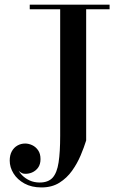

<svg xmlns="http://www.w3.org/2000/svg" viewBox="-20 -770 516 820"><path d="M448 -750V-730.5H348V-170Q339 -141 324.5 -106.5Q310 -72 287.8 -40.8Q265.5 -9.5 233.5 10.5Q201.5 30.5 157 30.5Q115 30.5 84.5 13.8Q54 -3 37.8 -29.2Q21.5 -55.5 21.5 -84Q21.5 -107.5 30.5 -123.8Q39.5 -140 54.5 -148.5Q69.5 -157 87.5 -157Q102.5 -157 117.5 -150Q132.5 -143 142.8 -128.2Q153 -113.5 153 -90.5Q153 -68.5 142.8 -54.2Q132.5 -40 116.5 -33.2Q100.5 -26.5 83 -28Q74 -29 65.2 -35.8Q56.5 -42.5 54 -53Q60.5 -36 74 -22Q87.5 -8 106.8 0.8Q126 9.5 149.5 9.5Q186 9.5 204.8 -11.2Q223.5 -32 230.2 -76.2Q237 -120.5 237 -190V-730.5H107V-750Z"/></svg>

Font: Bodoni Moda 11pt Medium
Style: Regular
Weight: 500
Designer: Owen Earl
Foundry: indestructible type
Version: Version 2.004